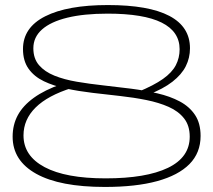

<svg xmlns="http://www.w3.org/2000/svg" viewBox="-20 -730 845 760"><path d="M526 -366Q589 -392 625 -417.5Q661 -443 676 -472Q691 -501 691 -535Q691 -605 620 -640.5Q549 -676 406 -676Q312 -676 246.5 -660Q181 -644 146.5 -613.5Q112 -583 112 -539Q112 -498 134.5 -472Q157 -446 195.5 -430.5Q234 -415 284 -406.5Q334 -398 389 -392Q444 -386 498.5 -379Q553 -372 603 -360.5Q653 -349 691.5 -328.5Q730 -308 752 -275Q774 -242 774 -192Q774 -125 730 -80.5Q686 -36 602 -13Q518 10 395 10Q217 10 123.5 -42Q30 -94 30 -189Q30 -236 50.5 -274Q71 -312 114 -343Q157 -374 223 -397L265 -382Q169 -352 121 -304.5Q73 -257 73 -194Q73 -113 156.5 -68.5Q240 -24 398 -24Q558 -24 644.5 -65.5Q731 -107 731 -189Q731 -233 708.5 -261.5Q686 -290 647.5 -307Q609 -324 559.5 -334Q510 -344 455.5 -350Q401 -356 346 -362.5Q291 -369 241.5 -379.5Q192 -390 153.5 -408.5Q115 -427 93 -458Q71 -489 71 -536Q71 -621 159 -665.5Q247 -710 407 -710Q569 -710 650.5 -667Q732 -624 732 -539Q732 -501 715.5 -468Q699 -435 662.5 -406.5Q626 -378 566 -355Z"/></svg>

Font: Georama Expanded ExtraLight
Style: Regular
Weight: 250
Width: 7
Designer: Jean-Baptiste Levee
Foundry: Production Type
Version: Version 1.001